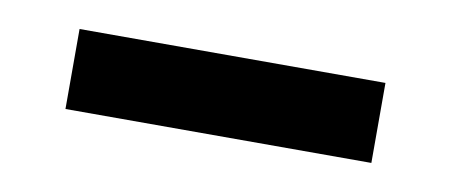

<svg xmlns="http://www.w3.org/2000/svg" viewBox="-28 -732 488 208"><g transform="rotate(10 216.5 -628.0)"><path d="M48 -672H384.5V-584H48Z"/></g></svg>

Font: Karla SemiBold
Style: Regular
Weight: 600
Designer: Jonathan Pinhorn
Version: Version 2.004; ttfautohint (v1.8.4.7-5d5b);gftools[0.9.33]